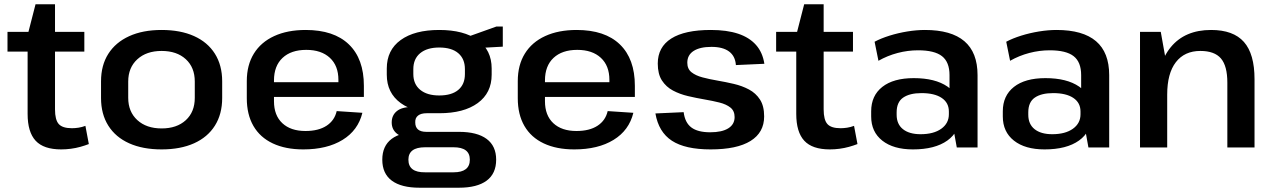

<svg xmlns="http://www.w3.org/2000/svg" viewBox="-20 -689 5949 897"><path d="M266 9Q184 9 146.5 -31.5Q109 -72 109 -157V-525L146 -669H237V-178Q237 -129 254.5 -109.5Q272 -90 316 -90Q331 -90 347 -92.5Q363 -95 379 -101L395 -16Q377 -9 355.5 -3Q334 3 311 6Q288 9 266 9ZM15 -540H374V-448H15Z M735 9Q647 9 583.5 -19.5Q520 -48 486 -102Q452 -156 452 -231V-309Q452 -384 486 -437.5Q520 -491 583.5 -520Q647 -549 735 -549Q823 -549 886.5 -520.5Q950 -492 984 -438Q1018 -384 1018 -309V-231Q1018 -156 984 -102Q950 -48 886.5 -19.5Q823 9 735 9ZM735 -89Q806 -89 848 -127.5Q890 -166 890 -232V-308Q890 -374 848 -412.5Q806 -451 735 -451Q664 -451 621.5 -412Q579 -373 579 -308V-232Q579 -167 621.5 -128Q664 -89 735 -89Z M1397 9Q1314 9 1254.5 -19Q1195 -47 1164 -100.5Q1133 -154 1133 -230V-310Q1133 -385 1166 -438.5Q1199 -492 1261 -520.5Q1323 -549 1408 -549Q1540 -549 1610 -481.5Q1680 -414 1680 -288V-236H1236V-305H1579L1561 -278V-316Q1561 -382 1521 -419Q1481 -456 1411 -456Q1340 -456 1300 -418.5Q1260 -381 1260 -313V-216Q1260 -150 1299 -113.5Q1338 -77 1407 -77Q1468 -77 1505.5 -101.5Q1543 -126 1553 -170L1673 -162Q1653 -80 1580.5 -35.5Q1508 9 1397 9Z M2032 -160Q1917 -160 1852 -207.5Q1787 -255 1787 -340V-369Q1787 -455 1852 -502Q1917 -549 2032 -549Q2147 -549 2212 -502Q2277 -455 2277 -369V-340Q2277 -255 2212 -207.5Q2147 -160 2032 -160ZM1940 188Q1855 188 1810.5 155Q1766 122 1766 57Q1766 -7 1809.5 -40Q1853 -73 1940 -73H2124Q2209 -73 2253.5 -40Q2298 -7 2298 57Q2298 122 2253.5 155Q2209 188 2124 188ZM2099 116Q2175 116 2175 57Q2175 -1 2099 -1H1966Q1888 -1 1888 57Q1888 117 1966 116ZM1902 -45Q1859 -45 1834.5 -64.5Q1810 -84 1810 -117Q1810 -150 1833.5 -169.5Q1857 -189 1902 -189H2032V-160H1973Q1947 -160 1933 -149Q1919 -138 1920 -117Q1920 -95 1933 -84Q1946 -73 1972 -73H2032V-45ZM2032 -243Q2090 -243 2121 -269Q2152 -295 2152 -343V-366Q2152 -414 2121 -440.5Q2090 -467 2032 -467Q1975 -467 1943 -440.5Q1911 -414 1911 -366V-343Q1911 -296 1943 -269.5Q1975 -243 2032 -243ZM2148 -511 2299 -565H2329V-471L2148 -461Z M2663 9Q2580 9 2520.5 -19Q2461 -47 2430 -100.5Q2399 -154 2399 -230V-310Q2399 -385 2432 -438.5Q2465 -492 2527 -520.5Q2589 -549 2674 -549Q2806 -549 2876 -481.5Q2946 -414 2946 -288V-236H2502V-305H2845L2827 -278V-316Q2827 -382 2787 -419Q2747 -456 2677 -456Q2606 -456 2566 -418.5Q2526 -381 2526 -313V-216Q2526 -150 2565 -113.5Q2604 -77 2673 -77Q2734 -77 2771.5 -101.5Q2809 -126 2819 -170L2939 -162Q2919 -80 2846.5 -35.5Q2774 9 2663 9Z M3300 9Q3181 9 3119 -31.5Q3057 -72 3042 -159L3174 -165Q3180 -116 3210 -93.5Q3240 -71 3298 -71Q3353 -71 3382.5 -89.5Q3412 -108 3412 -142Q3412 -171 3392.5 -186.5Q3373 -202 3341 -210Q3309 -218 3271 -224.5Q3233 -231 3194.5 -240Q3156 -249 3124 -266Q3092 -283 3072.5 -313Q3053 -343 3053 -392Q3053 -469 3116 -509Q3179 -549 3301 -549Q3376 -549 3428.5 -531.5Q3481 -514 3512 -479Q3543 -444 3551 -391L3418 -385Q3415 -427 3386 -448.5Q3357 -470 3304 -470Q3250 -470 3220.5 -451Q3191 -432 3191 -396Q3191 -367 3210.5 -351.5Q3230 -336 3262 -327.5Q3294 -319 3332 -312.5Q3370 -306 3408.5 -297Q3447 -288 3479 -271Q3511 -254 3530.5 -224Q3550 -194 3550 -145Q3550 -70 3486.5 -30.5Q3423 9 3300 9Z M3857 9Q3775 9 3737.5 -31.5Q3700 -72 3700 -157V-525L3737 -669H3828V-178Q3828 -129 3845.5 -109.5Q3863 -90 3907 -90Q3922 -90 3938 -92.5Q3954 -95 3970 -101L3986 -16Q3968 -9 3946.5 -3Q3925 3 3902 6Q3879 9 3857 9ZM3606 -540H3965V-448H3606Z M4416 -188V-338Q4416 -399 4381 -426.5Q4346 -454 4269 -454Q4221 -454 4173.5 -441.5Q4126 -429 4084 -405L4066 -494Q4096 -510 4136 -522.5Q4176 -535 4219 -542Q4262 -549 4301 -549Q4424 -549 4485.5 -496.5Q4547 -444 4547 -338V0H4450ZM4245 9Q4154 9 4102 -32Q4050 -73 4050 -145V-169Q4050 -242 4102 -283Q4154 -324 4249 -324Q4349 -324 4406.5 -284.5Q4464 -245 4464 -173V-148Q4464 -74 4406 -32.5Q4348 9 4245 9ZM4281 -62Q4342 -62 4377.5 -87.5Q4413 -113 4413 -155V-168Q4413 -209 4379.5 -231.5Q4346 -254 4285 -254Q4230 -254 4199.5 -233Q4169 -212 4169 -164V-153Q4169 -109 4198.5 -85.5Q4228 -62 4281 -62Z M5031 -188V-338Q5031 -399 4996 -426.5Q4961 -454 4884 -454Q4836 -454 4788.5 -441.5Q4741 -429 4699 -405L4681 -494Q4711 -510 4751 -522.5Q4791 -535 4834 -542Q4877 -549 4916 -549Q5039 -549 5100.5 -496.5Q5162 -444 5162 -338V0H5065ZM4860 9Q4769 9 4717 -32Q4665 -73 4665 -145V-169Q4665 -242 4717 -283Q4769 -324 4864 -324Q4964 -324 5021.5 -284.5Q5079 -245 5079 -173V-148Q5079 -74 5021 -32.5Q4963 9 4860 9ZM4896 -62Q4957 -62 4992.5 -87.5Q5028 -113 5028 -155V-168Q5028 -209 4994.5 -231.5Q4961 -254 4900 -254Q4845 -254 4814.5 -233Q4784 -212 4784 -164V-153Q4784 -109 4813.5 -85.5Q4843 -62 4896 -62Z M5714 -303Q5714 -381 5684 -416Q5654 -451 5588 -451Q5514 -451 5473.5 -398.5Q5433 -346 5433 -247L5384 -171V-239Q5384 -389 5450 -469Q5516 -549 5638 -549Q5742 -549 5791.5 -493Q5841 -437 5841 -319V0H5714ZM5306 -540H5403L5433 -372V0H5306Z"/></svg>

Font: Pathway Extreme 12pt SemiBold
Style: Regular
Weight: 600
Version: Version 1.001;gftools[0.9.26]